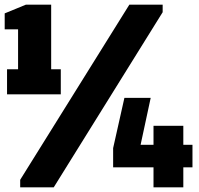

<svg xmlns="http://www.w3.org/2000/svg" viewBox="-23 -798 846 818"><path d="M528 -778H670V-746L206 0H63V-32ZM576 -181H631V-262H758V-181H797V-85H758V0H631V-85H459V-167L507 -381H619ZM-3 -741 87 -778H195V-503H236V-396H7V-503H54V-673H-3Z"/></svg>

Font: Alfa Slab One
Style: Regular
Weight: 400
Designer: JM Sole
Foundry: JM Sole
Version: Version 1.001